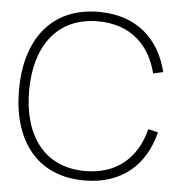

<svg xmlns="http://www.w3.org/2000/svg" viewBox="-53 -786 806 851"><g transform="rotate(5 350.0 -360.0)"><path d="M353 15C521 15 624 -80 660 -226L616 -236C584 -109 496 -27 353 -27C168 -27 75 -165 75 -360C75 -555 168 -693 353 -693C496 -693 584 -611 616 -484L660 -494C624 -640 521 -735 353 -735C138 -735 30 -580 30 -360C30 -140 138 15 353 15Z"/></g></svg>

Font: Vela Sans ExtLt
Style: Regular
Weight: 200
Designer: Principal design: Mikhail Sharanda - project Manrope.
Design modification: Ravid Balaliev
Foundry: Mikhail Sharanda
Version: Version 1.001